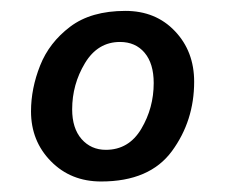

<svg xmlns="http://www.w3.org/2000/svg" viewBox="-20 -714 418 356"><path d="M340 -562.5Q340 -618.8 304.4 -656.2Q268.8 -693.8 212.5 -693.8Q148.8 -693.8 110 -664.4Q71.2 -635 54.4 -592.5Q37.5 -550 37.5 -507.5Q37.5 -452.5 74.4 -415Q111.2 -377.5 167.5 -377.5Q257.5 -377.5 298.8 -433.8Q340 -490 340 -562.5ZM265 -560Q265 -513.8 241.9 -475Q218.8 -436.2 176.2 -436.2Q148.8 -436.2 131.2 -456.2Q113.8 -476.2 113.8 -511.2Q113.8 -557.5 137.5 -596.9Q161.2 -636.2 202.5 -636.2Q231.2 -636.2 248.1 -616.2Q265 -596.2 265 -560Z"/></svg>

Font: Cambay
Style: Bold Italic
Weight: 700
Italic angle: -11°
Designer: Pooja Saxena
Foundry: Pooja Saxena
Version: Version 1.006;PS 001.006;hotconv 1.0.70;makeotf.lib2.5.58329